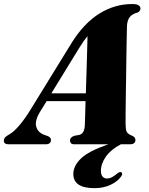

<svg xmlns="http://www.w3.org/2000/svg" viewBox="-66 -732 757 974"><path d="M137 -164.5Q109.5 -120 118 -89Q126.5 -58 163 -46.5L179 -40.5Q192.5 -33.5 192.5 -22Q192.5 0 165.5 0H-22.5Q-46.5 0 -46.5 -18.5Q-46.5 -27.5 -41 -34.2Q-35.5 -41 -18.5 -50.5Q4 -63 32.5 -96.5Q61 -130 89 -176L299 -517Q361.5 -616 439.2 -663.8Q517 -711.5 604 -711.5Q627.5 -711.5 637 -705.2Q646.5 -699 646.5 -689Q646.5 -675.5 632.5 -668.5Q606.5 -662.5 592.5 -645.8Q578.5 -629 578 -595.5Q577.5 -578 576.8 -539.2Q576 -500.5 575.2 -449.8Q574.5 -399 573.8 -345Q573 -291 572.2 -241.8Q571.5 -192.5 571.2 -156.5Q571 -120.5 571 -107Q571 -77.5 576 -64.8Q581 -52 607.5 -42Q621 -34 621 -22Q621 0 592.5 0H547Q496.5 26.5 471.2 62.5Q446 98.5 446 134Q446 155 454.5 164.2Q463 173.5 476.5 173.5Q490 173.5 503.2 166.2Q516.5 159 528 148.5Q540 138.5 548.5 141.5Q553 143.5 553.8 149.8Q554.5 156 546.5 166Q528.5 190 493.5 206.2Q458.5 222.5 413.5 222.5Q306 222.5 306 150.5Q306 109.5 344.8 72Q383.5 34.5 483.5 0H311.5Q298.5 0 293.8 -5.8Q289 -11.5 289 -19.5Q289 -35 310.5 -43L337.5 -48Q351.5 -52 357.8 -66Q364 -80 364.5 -99.5Q365 -116 366 -147.5Q367 -179 368 -219H170.5ZM337.5 -491.5 194.5 -258.5H369.5Q371 -308.5 372.8 -362.5Q374.5 -416.5 375.8 -465Q377 -513.5 378 -548.5Q370 -539.5 360.2 -525.8Q350.5 -512 337.5 -491.5Z"/></svg>

Font: Fraunces 72pt Black
Style: Italic
Weight: 900
Italic angle: -16°
Version: Version 1.000;[b76b70a41]